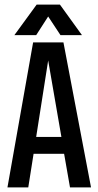

<svg xmlns="http://www.w3.org/2000/svg" viewBox="-20 -809 425 829"><path d="M188 -737.8 136.2 -657.2H42L138.2 -789.1H238.8L334 -657.2H241.2ZM136.2 -217.8H245.1L188 -547.9ZM282.2 0 256.8 -145H125L102.1 0H12.2L123 -626H253.9L373 0Z"/></svg>

Font: Teko
Style: Regular
Weight: 400
Designer: Manushi Parikh, Jonny Pinhorn
Foundry: Indian Type Foundry
Version: Version 2.000;PS 1.0;hotconv 1.0.79;makeotf.lib2.5.61930